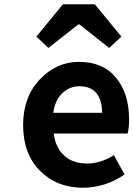

<svg xmlns="http://www.w3.org/2000/svg" viewBox="-20 -863 623 897"><path d="M366 14Q246 14 167 -65Q88 -144 88 -279Q88 -410 166 -492Q244 -574 349 -574Q461 -574 522 -500Q583 -426 583 -306Q583 -262 576 -239H231Q240 -171 281 -135Q322 -99 386 -99Q450 -99 512 -138L562 -48Q472 14 366 14ZM229 -336H457Q457 -395 430.5 -427.5Q404 -460 351 -460Q305 -460 271 -427.5Q237 -395 229 -336ZM150 -692 274 -843H423L547 -692L490 -639L351 -749H346L206 -639Z"/></svg>

Font: NotoSansHansBold
Style: Bold
Weight: 700
Designer: Ryoko NISHIZUKA  (kana & ideographs); Paul D. Hunt (Latin, Greek & Cyrillic); Wenlong ZHANG  (bopomofo); Sandoll Communi
Foundry: Adobe Systems Incorporated
Version: Version 1.00;December 8, 2021;FontCreator 13.0.0.2675 64-bit